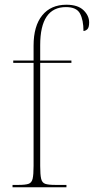

<svg xmlns="http://www.w3.org/2000/svg" viewBox="-20 -792 397 812"><path d="M33 0V-10H59Q87 -10 100.5 -14.5Q114 -19 118 -36Q122 -53 122 -90V-526H36V-536H122V-599Q122 -682 158.5 -727Q195 -772 261 -772Q309 -772 333 -749Q357 -726 357 -697Q357 -675 349 -668Q341 -661 333 -661Q333 -707 318.5 -734.5Q304 -762 259 -762Q150 -762 150 -601V-536H282V-526H150V-90Q150 -53 154 -36Q158 -19 171.5 -14.5Q185 -10 213 -10H261V0Z"/></svg>

Font: Noto Serif Display SemiCondensed Thin
Style: Regular
Weight: 100
Width: 4
Designer: Monotype Design Team
Foundry: Monotype Imaging Inc.
Version: Version 2.009